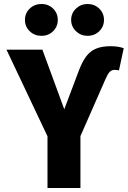

<svg xmlns="http://www.w3.org/2000/svg" viewBox="-20 -942 640 962"><path d="M576 -589Q571 -590.5 566.5 -591.2Q562 -592 555 -592Q539.5 -592 529.8 -582Q520 -572 508.5 -545.5L383 -260V0H218V-259L12.5 -693H192.5L302 -394.5L376.5 -592Q392.5 -633.5 412.2 -659.8Q432 -686 461.2 -698.2Q490.5 -710.5 534 -710.5Q554.5 -710.5 571 -707.8Q587.5 -705 600 -700.5ZM187.5 -762.5Q153 -762.5 129 -785.5Q105 -808.5 105 -842.5Q105 -876 129 -899Q153 -922 187.5 -922Q222.5 -922 246 -899Q269.5 -876 269.5 -842.5Q269.5 -808.5 246 -785.5Q222.5 -762.5 187.5 -762.5ZM418.5 -762.5Q385 -762.5 360.8 -785.5Q336.5 -808.5 336.5 -842.5Q336.5 -876 360.8 -899Q385 -922 418.5 -922Q453.5 -922 477.2 -899Q501 -876 501 -842.5Q501 -808.5 477.2 -785.5Q453.5 -762.5 418.5 -762.5Z"/></svg>

Font: Fira Code Light
Style: Bold
Weight: 700
Monospace: yes
Version: Version 5.002